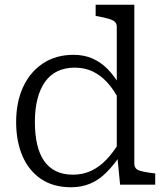

<svg xmlns="http://www.w3.org/2000/svg" viewBox="-20 -778 702 809"><path d="M546 -88Q546 -66 568.5 -59Q591 -52 628 -48L634 -47V0H486L474 -123L472 -125V-664Q472 -679 463.5 -686.5Q455 -694 437.5 -699Q420 -704 394 -709L383 -711V-758H546ZM290 -547Q334 -547 369.5 -531.5Q405 -516 434 -486.5Q463 -457 487 -414L483 -355Q460 -400 432 -430.5Q404 -461 370.5 -477Q337 -493 295 -493Q254 -493 222.5 -478Q191 -463 170 -433.5Q149 -404 138 -361.5Q127 -319 127 -264Q127 -211 136.5 -170Q146 -129 165.5 -100.5Q185 -72 215.5 -57Q246 -42 287 -42Q329 -42 363.5 -58Q398 -74 427.5 -104.5Q457 -135 484 -180L487 -124Q459 -82 428 -51Q397 -20 360.5 -4.5Q324 11 279 11Q205 11 153.5 -23.5Q102 -58 75 -120Q48 -182 48 -264Q48 -347 77 -410.5Q106 -474 160.5 -510.5Q215 -547 290 -547Z"/></svg>

Font: Roboto Serif 20pt Light
Style: Regular
Weight: 300
Version: Version 1.008